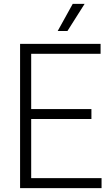

<svg xmlns="http://www.w3.org/2000/svg" viewBox="-20 -965 568 985"><path d="M83 0V-740H496V-689H140V-405.5H449V-354.5H140V-51H501V0ZM276 -806 353 -945H414L326 -806Z"/></svg>

Font: Encode Sans Semi Condensed Light
Style: Regular
Weight: 300
Width: 4
Designer: Multiple Designers
Foundry: Impallari Type
Version: Version 3.000; ttfautohint (v1.8.3) -l 8 -r 50 -G 200 -x 14 